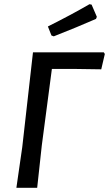

<svg xmlns="http://www.w3.org/2000/svg" viewBox="-20 -892 519 914"><path d="M406 -872 416 -870 441 -812 437 -802Q348 -763 236 -719L225 -723L208 -766Q318 -821 406 -872ZM474 -643 479 -635 462 -562 325 -564H227L179 -200L157 2H58L86 -192L137 -643Z"/></svg>

Font: Alegreya Sans Medium
Style: Italic
Weight: 500
Italic angle: -7°
Designer: Juan Pablo del Peral
Foundry: Huerta Tipografica
Version: Version 2.007